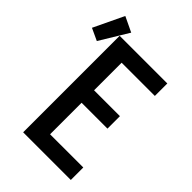

<svg xmlns="http://www.w3.org/2000/svg" viewBox="-318 -933 1034 1034"><g transform="rotate(45 199.5 -416.0)"><path d="M60 0V-735H423V-640H170V-430H367V-335H170V-95H423V0ZM-7 -628 -76 -660 6 -832 92 -791Z"/></g></svg>

Font: Iosevka QP
Style: Bold
Weight: 700
Designer: Belleve Invis
Foundry: Belleve Invis
Version: Version 20.0.0; ttfautohint (v1.8.4)